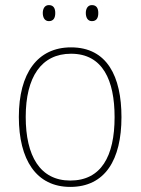

<svg xmlns="http://www.w3.org/2000/svg" viewBox="-20 -724 552 754"><path d="M148 -673C148 -656 155 -641 172 -641C191 -641 197 -655 197 -673C197 -690 191 -704 172 -704C155 -704 148 -689 148 -673ZM317 -673C317 -656 324 -641 341 -641C360 -641 366 -655 366 -673C366 -690 360 -704 341 -704C324 -704 317 -689 317 -673ZM457 -264C457 -423 401 -538 259 -538C127 -538 54 -436 54 -265C54 -97 122 10 256 10C393 10 457 -97 457 -264ZM81 -265C81 -421 142 -513 259 -513C384 -513 430 -408 430 -264C430 -110 377 -15 256 -15C137 -15 81 -112 81 -265Z"/></svg>

Font: Noto Sans Hebrew SemiCondensed Thin
Style: Regular
Weight: 100
Width: 4
Designer: Monotype Design Team
Foundry: Monotype Imaging Inc.
Version: Version 2.004